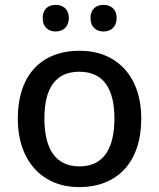

<svg xmlns="http://www.w3.org/2000/svg" viewBox="-20 -757 651 787"><path d="M155 -683C155 -645 179 -628 208 -628C237 -628 262 -645 262 -683C262 -721 237 -737 208 -737C179 -737 155 -721 155 -683ZM351 -683C351 -645 375 -628 404 -628C433 -628 458 -645 458 -683C458 -721 433 -737 404 -737C375 -737 351 -721 351 -683ZM559 -271C559 -449 454 -549 307 -549C149 -549 53 -449 53 -271C53 -91 159 10 304 10C460 10 559 -91 559 -271ZM162 -271C162 -392 205 -463 305 -463C405 -463 449 -392 449 -271C449 -149 405 -75 306 -75C206 -75 162 -149 162 -271Z"/></svg>

Font: Noto Sans Cherokee Medium
Style: Regular
Weight: 500
Designer: Monotype Design Team
Foundry: Monotype Imaging Inc.
Version: Version 2.001